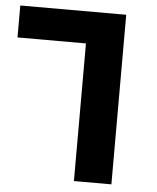

<svg xmlns="http://www.w3.org/2000/svg" viewBox="-50 -717 621 760"><g transform="rotate(5 260.5 -337.0)"><path d="M272 -546.9H0V-673.8H420.9V0H272Z"/></g></svg>

Font: Droid Arabic Kufi
Style: Bold
Weight: 700
Designer: Pascal Zoghbi
Foundry: Irfont.ir
Version: Version 1.00 February 28, 2013, initial release